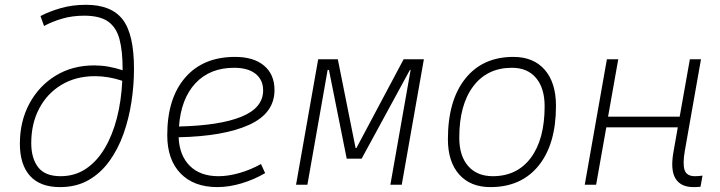

<svg xmlns="http://www.w3.org/2000/svg" viewBox="-20 -762 2970 792"><path d="M227.5 9.8Q145.5 9.8 103.8 -36.6Q62 -83 62 -168.9Q62 -261.7 101.3 -334.7Q140.6 -407.7 209.7 -450Q278.8 -492.2 368.2 -492.2Q426.3 -492.2 485.8 -472.2Q485.8 -475.1 485.8 -478Q485.8 -550.8 473.1 -599.6Q460.4 -648.4 426.3 -672.9Q392.1 -697.3 327.1 -697.3Q278.8 -697.3 237.3 -685.3Q195.8 -673.3 161.6 -654.8L147 -695.8Q184.6 -715.3 231.7 -728.8Q278.8 -742.2 334.5 -742.2Q439 -742.2 485.8 -681.9Q532.7 -621.6 532.7 -478.5Q532.7 -410.6 522.2 -341.6Q511.7 -272.5 489.3 -209.5Q466.8 -146.5 430.9 -96.9Q395 -47.4 344.7 -18.8Q294.4 9.8 227.5 9.8ZM484.4 -428.7Q427.7 -447.8 371.6 -447.8Q293 -447.8 233.6 -412.1Q174.3 -376.5 141.6 -314.2Q108.9 -252 108.9 -171.9Q108.9 -109.4 137.2 -72.3Q165.5 -35.2 230 -35.2Q288.6 -35.2 334 -65.4Q379.4 -95.7 411.6 -149.7Q443.8 -203.6 462.2 -275.1Q480.5 -346.7 484.4 -428.7Z M880.9 -35.2Q921.4 -35.2 967.5 -48.3Q1013.7 -61.5 1056.6 -85.4L1073.7 -47.9Q1027.8 -21 976.1 -5.6Q924.3 9.8 876.5 9.8Q779.3 9.8 724.6 -46.9Q669.9 -103.5 669.9 -204.6Q669.9 -356.4 743.9 -441.9Q817.9 -527.3 949.7 -527.3Q1026.4 -527.3 1069.3 -491.2Q1112.3 -455.1 1112.3 -390.6Q1112.3 -294.9 1008.1 -247.3Q903.8 -199.7 716.8 -195.8Q720.2 -120.1 763.2 -77.6Q806.2 -35.2 880.9 -35.2ZM718.3 -240.2Q886.2 -244.1 975.8 -280.5Q1065.4 -316.9 1065.4 -389.2Q1065.4 -432.6 1034.2 -457.5Q1002.9 -482.4 945.8 -482.4Q845.7 -482.4 786.1 -418.5Q726.6 -354.5 718.3 -240.2Z M1201.2 0 1292.5 -517.6H1373.5L1446.8 -151.4H1450.2L1645 -517.6H1728.5L1637.2 0H1590.3L1673.8 -473.6H1670.9L1471.7 -107.4H1410.2L1336.9 -473.6H1331.5L1248 0Z M2002.9 9.8Q1920.4 9.8 1874 -42.5Q1827.6 -94.7 1827.6 -187.5Q1827.6 -347.7 1899.2 -437.5Q1970.7 -527.3 2097.7 -527.3Q2180.7 -527.3 2227.1 -474.1Q2273.4 -420.9 2273.4 -325.2Q2273.4 -167.5 2201.9 -78.9Q2130.4 9.8 2002.9 9.8ZM2012.7 -35.2Q2113.3 -35.2 2169.9 -111.3Q2226.6 -187.5 2226.6 -323.7Q2226.6 -398.4 2191.2 -440.4Q2155.8 -482.4 2091.8 -482.4Q1989.7 -482.4 1932.1 -406Q1874.5 -329.6 1874.5 -193.8Q1874.5 -119.1 1911.1 -77.1Q1947.8 -35.2 2012.7 -35.2Z M2392.1 0 2483.4 -517.6H2530.3L2488.3 -280.8H2783.7L2825.7 -517.6H2871.6L2805.2 -141.6Q2795.4 -85.9 2804 -60.5Q2812.5 -35.2 2846.7 -35.2Q2860.8 -35.2 2877.9 -37.6L2869.6 8.3Q2856 9.8 2840.3 9.8Q2788.1 9.8 2766.4 -25.6Q2744.6 -61 2758.3 -136.7L2775.9 -236.8H2481L2439 0Z"/></svg>

Font: Cascadia Mono PL ExtraLight
Style: Italic
Weight: 200
Italic angle: -10°
Monospace: yes
Designer: Aaron Bell
Foundry: Saja Typeworks
Version: Version 2404.023; ttfautohint (v1.8.4)